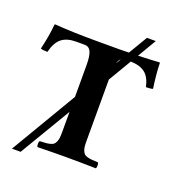

<svg xmlns="http://www.w3.org/2000/svg" viewBox="-145 -867 941 1036"><g transform="rotate(20 326.0 -348.5)"><path d="M412.1 -568.8 428.2 -597.2 421.9 -590.8Q418 -585.4 413.1 -574.2Q413.1 -573.7 412.6 -571.8Q412.1 -569.8 412.1 -568.8ZM404.8 -472.2V-123Q404.8 -101.6 406.2 -87.6Q407.7 -73.7 412.6 -63.2Q417.5 -52.7 423.1 -47.4Q428.7 -42 441.4 -38.6Q454.1 -35.2 466.6 -34.2Q479 -33.2 502 -32.2Q506.3 -27.8 506.3 -15.1Q506.3 -2.4 502 2Q402.3 0 333 0Q265.6 0 168 2Q163.6 -2.4 163.6 -15.1Q163.6 -27.8 168 -32.2Q190.9 -33.2 203.4 -34.2Q215.8 -35.2 228.5 -38.6Q241.2 -42 246.8 -47.4Q252.4 -52.7 257.3 -63.2Q262.2 -73.7 263.7 -87.6Q265.1 -101.6 265.1 -123V-235.8L90.8 57.1H41L265.1 -321.8V-505.9Q265.1 -554.7 254.6 -579.3Q244.1 -604 217.8 -604H168.9Q117.2 -604 86.9 -580.6Q56.6 -557.1 42 -499Q15.1 -499 2.9 -503.9Q22.5 -586.4 27.8 -649.9Q27.8 -652.8 32.2 -652.8Q133.8 -645 265.1 -645H405.8Q439 -645 457 -646L521 -753.9H571.8L508.8 -647Q608.4 -650.9 629.9 -652.8Q630.9 -652.8 631.8 -651.6Q632.8 -650.4 632.8 -649.9Q634.3 -585.9 646 -506.8Q634.8 -502 606.9 -502Q595.2 -556.2 565.7 -579.3Q536.1 -602.5 482.9 -604Z"/></g></svg>

Font: Common Serif
Style: Bold
Weight: 700
Designer: Philipp H. Poll, Khaled Hosny
Foundry: Stefan Peev, Context Ltd.
Version: Version 1.026